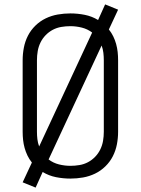

<svg xmlns="http://www.w3.org/2000/svg" viewBox="-20 -804 640 873"><path d="M142 49 83 25 125 -65Q113 -80 105 -96.5Q97 -113 92 -131Q87 -149 85 -167.5Q83 -186 83 -205V-530Q83 -559 88.5 -587.5Q94 -616 107 -641.5Q120 -667 141 -687.5Q162 -708 188 -720.5Q214 -733 242.5 -738Q271 -743 300 -743Q333 -743 365.5 -736.5Q398 -730 426 -713L458 -784L517 -760L475 -670Q487 -655 495 -638.5Q503 -622 508 -604Q513 -586 515 -567.5Q517 -549 517 -530V-205Q517 -176 511.5 -147.5Q506 -119 493 -93.5Q480 -68 459 -47.5Q438 -27 412 -14.5Q386 -2 357.5 3Q329 8 300 8Q267 8 234.5 1.5Q202 -5 174 -22ZM158 -138 399 -656Q378 -672 352 -678.5Q326 -685 300 -685Q279 -685 258.5 -681.5Q238 -678 220 -668.5Q202 -659 187.5 -644Q173 -629 164 -610.5Q155 -592 151.5 -571.5Q148 -551 148 -530V-205Q148 -188 150 -171Q152 -154 158 -138ZM300 -50Q321 -50 341.5 -53.5Q362 -57 380 -66.5Q398 -76 412.5 -91Q427 -106 436 -124.5Q445 -143 448.5 -163.5Q452 -184 452 -205V-530Q452 -547 450 -564Q448 -581 442 -597L201 -79Q222 -63 248 -56.5Q274 -50 300 -50Z"/></svg>

Font: Iosevka Aile Custom Light
Style: Regular
Weight: 300
Designer: Belleve Invis
Foundry: Belleve Invis
Version: Version 17.0.2; ttfautohint (v1.8.3)